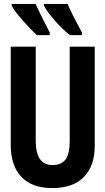

<svg xmlns="http://www.w3.org/2000/svg" viewBox="-20 -953 540 983"><path d="M400 -773V-786Q347 -883 326 -933H205V-924Q219 -895 259 -849.5Q299 -804 338 -773ZM235 -773V-786Q185 -882 162 -933H40V-924Q54 -896 96 -848.5Q138 -801 169 -773ZM465 -204V-714H337V-233Q337 -166 316 -137Q295 -108 248 -108Q163 -108 163 -232V-714H35V-211Q35 -105 89.5 -47.5Q144 10 247 10Q354 10 409.5 -47Q465 -104 465 -204Z"/></svg>

Font: Noto Sans Mono UI Condensed
Style: Bold
Weight: 700
Width: 3
Designer: Monotype Design team
Foundry: Monotype Imaging Inc.
Version: 1.000